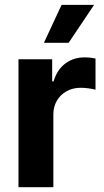

<svg xmlns="http://www.w3.org/2000/svg" viewBox="-20 -776 430 796"><path d="M56.6 -530.3H196.3V-438.5H202.1Q216.3 -486.8 250.5 -512.5Q284.7 -538.1 330.1 -538.1Q355 -538.1 376 -533.2V-404.3Q365.2 -407.2 347.2 -409.7Q329.1 -412.1 314.5 -412.1Q282.2 -412.1 256.3 -397.9Q230.5 -383.8 215.8 -358.6Q201.2 -333.5 201.2 -301.8V0H56.6ZM235.4 -755.9H370.1L264.6 -598.6H162.1Z"/></svg>

Font: Pretendard
Style: Bold
Weight: 700
Designer: Base glyphs from Inter by Rasmus Andersson; Hangeul glyphs from Noto Sans CJK(Source Han Sans) by Jang Soo-young and Kan
Foundry: Kil Hyung-jin
Version: Version 1.309